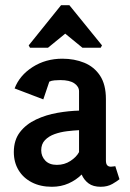

<svg xmlns="http://www.w3.org/2000/svg" viewBox="-20 -712 498 736"><path d="M179 4Q135 4 102 -13Q69 -30 51 -60Q33 -90 33 -129Q33 -175 56.5 -205.5Q80 -236 118.5 -254Q157 -272 200.5 -279.5Q244 -287 283 -288V-362Q283 -380 265 -392.5Q247 -405 211 -405Q201 -405 189 -404Q177 -403 169 -399L146 -331L36 -373Q55 -423 105 -455Q155 -487 219 -487Q265 -487 303 -471.5Q341 -456 363.5 -422Q386 -388 386 -332V-97Q386 -84 391 -78.5Q396 -73 405 -73Q410 -73 415 -74Q420 -75 422 -75L438 -25Q430 -18 411 -7Q392 4 366 4Q337 4 319.5 -9Q302 -22 293 -43Q272 -22 243 -9Q214 4 179 4ZM198 -80Q227 -80 250 -95Q273 -110 283 -129V-213Q262 -212 237 -209Q212 -206 189.5 -198Q167 -190 152.5 -175Q138 -160 138 -136Q138 -113 153.5 -96.5Q169 -80 198 -80ZM95 -529 90 -538 214 -692H246L371 -538L366 -529H296L230 -583L164 -529Z"/></svg>

Font: Kreon Light Medium
Style: Regular
Weight: 500
Version: Version 2.002